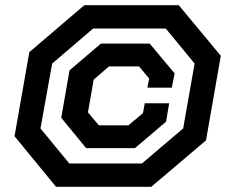

<svg xmlns="http://www.w3.org/2000/svg" viewBox="-20 -720 871 740"><path d="M36 -195 93 -519 305 -700H669L831 -505L774 -179L563 0H196ZM527 -90 686 -225 730 -475 619 -610H339L181 -475L136 -225L247 -90ZM216 -266 248 -449 369 -552H557L653 -437L642 -382H548L555 -417L516 -464H400L341 -413L319 -287L361 -237H475L531 -284L538 -322H632L620 -251L500 -149H312Z"/></svg>

Font: Chakra Petch SemiBold
Style: Italic
Weight: 600
Italic angle: -10°
Designer: Katatrad Aksorn Co.,Ltd.
Foundry: Cadson Demak Co.,Ltd.
Version: Version 1.000; ttfautohint (v1.6)